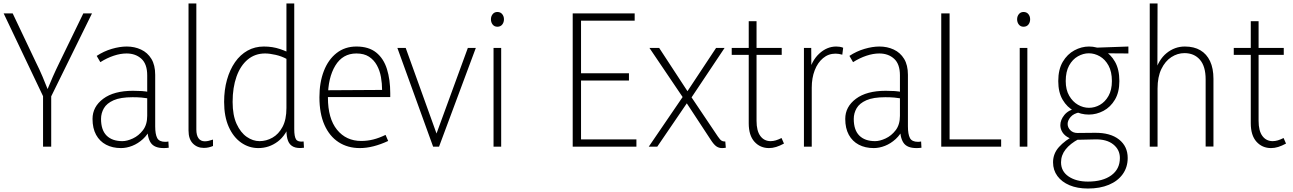

<svg xmlns="http://www.w3.org/2000/svg" viewBox="-20 -845 7446 1106"><path d="M228 0V-291L1 -768H53L185 -490Q208 -444 225.5 -402.5Q243 -361 259 -320H249Q267 -364 284.5 -403.5Q302 -443 324 -488L460 -768H510L275 -290V0Z M828 -115 849 -109Q832 -70 803.5 -44Q775 -18 742 -5Q709 8 677 8Q628 8 591 -11.5Q554 -31 533.5 -68.5Q513 -106 513 -160Q513 -230 574.5 -276Q636 -322 746 -322Q775 -322 797.5 -320.5Q820 -319 843 -314V-277Q818 -281 795.5 -283Q773 -285 744 -285Q674 -285 634.5 -267.5Q595 -250 578.5 -221.5Q562 -193 562 -160Q562 -96 594 -64Q626 -32 685 -32Q712 -32 745.5 -47.5Q779 -63 803.5 -95Q828 -127 828 -178V-411Q828 -476 794.5 -506.5Q761 -537 709 -537Q674 -537 635 -524Q596 -511 558 -487L537 -523Q578 -550 624 -563.5Q670 -577 710 -577Q755 -577 792.5 -559.5Q830 -542 852 -506Q874 -470 874 -414V-117Q874 -72 885.5 -50Q897 -28 932 -28Q937 -28 941 -28.5Q945 -29 950 -30L952 6Q945 7 937.5 7.5Q930 8 923 8Q869 8 848.5 -22.5Q828 -53 828 -115Z M1066 -93V-825H1111V-99Q1111 -66 1123.5 -48.5Q1136 -31 1160 -31Q1170 -31 1181 -33.5Q1192 -36 1207 -41V-4Q1195 1 1182 4Q1169 7 1154 7Q1116 7 1091 -18.5Q1066 -44 1066 -93Z M1675 -825V-101Q1675 -58 1685.5 -42Q1696 -26 1729 -30L1731 6Q1694 11 1671.5 1Q1649 -9 1639.5 -33Q1630 -57 1630 -96V-146H1655Q1630 -67 1580 -29.5Q1530 8 1468 8Q1414 8 1369 -23.5Q1324 -55 1297.5 -114.5Q1271 -174 1271 -258Q1271 -327 1287.5 -385.5Q1304 -444 1334 -487Q1364 -530 1406 -553.5Q1448 -577 1500 -577Q1550 -577 1593 -562.5Q1636 -548 1666 -530L1632 -505Q1603 -521 1568 -529Q1533 -537 1507 -537Q1449 -537 1407 -502Q1365 -467 1342.5 -404Q1320 -341 1320 -258Q1320 -181 1343 -131Q1366 -81 1401.5 -56.5Q1437 -32 1475 -32Q1514 -32 1549.5 -52Q1585 -72 1607.5 -114Q1630 -156 1630 -223V-825Z M2053 8Q1983 8 1930.5 -26Q1878 -60 1849 -125.5Q1820 -191 1820 -285Q1820 -370 1845.5 -436Q1871 -502 1919 -539.5Q1967 -577 2033 -577Q2104 -577 2147 -542.5Q2190 -508 2209 -447Q2228 -386 2228 -308V-286H1846V-325L2181 -327Q2181 -364 2174.5 -401Q2168 -438 2151 -469Q2134 -500 2105.5 -518.5Q2077 -537 2033 -537Q1954 -537 1911.5 -467Q1869 -397 1869 -283Q1869 -162 1921.5 -97.5Q1974 -33 2061 -33Q2096 -33 2130 -41.5Q2164 -50 2201 -68L2216 -33Q2173 -13 2132 -2.5Q2091 8 2053 8Z M2675 -569H2721L2509 0H2475L2269 -569H2317L2501 -58H2488Z M2823 0V-569H2867V0ZM2845 -691Q2828 -691 2818 -703.5Q2808 -716 2808 -734Q2808 -751 2818 -763.5Q2828 -776 2845 -776Q2863 -776 2873 -763.5Q2883 -751 2883 -734Q2883 -716 2873 -703.5Q2863 -691 2845 -691Z M3312 -42H3646V0H3279V-768H3636V-726H3312L3327 -740V-411L3312 -423H3603V-381H3312L3327 -394V-28Z M4161 6Q4155 7 4149.5 7.5Q4144 8 4139 8Q4121 8 4106.5 -2Q4092 -12 4074 -40L3921 -273L3721 -569H3777L3953 -300L4115 -59Q4128 -40 4136 -35Q4144 -30 4154 -30Q4155 -30 4156 -30Q4157 -30 4158 -30ZM3717 0 3919 -296 3931 -306 4105 -569H4154L3957 -274L3946 -264L3766 0Z M4410 8Q4359 8 4326 -28.5Q4293 -65 4293 -135V-723H4338V-149Q4338 -91 4360 -61.5Q4382 -32 4419 -32Q4434 -32 4449 -36.5Q4464 -41 4482 -50L4496 -18Q4472 -5 4451 1.5Q4430 8 4410 8ZM4195 -529V-569H4483V-529Z M4611 0V-569H4653L4654 -423H4639Q4654 -494 4698.5 -535.5Q4743 -577 4797 -577Q4807 -577 4817 -575.5Q4827 -574 4837 -570L4832 -530Q4811 -536 4793 -536Q4752 -536 4721 -510Q4690 -484 4673 -440Q4656 -396 4656 -340V0Z M5164 -115 5185 -109Q5168 -70 5139.5 -44Q5111 -18 5078 -5Q5045 8 5013 8Q4964 8 4927 -11.5Q4890 -31 4869.5 -68.5Q4849 -106 4849 -160Q4849 -230 4910.5 -276Q4972 -322 5082 -322Q5111 -322 5133.5 -320.5Q5156 -319 5179 -314V-277Q5154 -281 5131.5 -283Q5109 -285 5080 -285Q5010 -285 4970.5 -267.5Q4931 -250 4914.5 -221.5Q4898 -193 4898 -160Q4898 -96 4930 -64Q4962 -32 5021 -32Q5048 -32 5081.5 -47.5Q5115 -63 5139.5 -95Q5164 -127 5164 -178V-411Q5164 -476 5130.5 -506.5Q5097 -537 5045 -537Q5010 -537 4971 -524Q4932 -511 4894 -487L4873 -523Q4914 -550 4960 -563.5Q5006 -577 5046 -577Q5091 -577 5128.5 -559.5Q5166 -542 5188 -506Q5210 -470 5210 -414V-117Q5210 -72 5221.5 -50Q5233 -28 5268 -28Q5273 -28 5277 -28.5Q5281 -29 5286 -30L5288 6Q5281 7 5273.5 7.5Q5266 8 5259 8Q5205 8 5184.5 -22.5Q5164 -53 5164 -115Z M5435 -42H5747V0H5402V-768H5450V-28Z M5854 0V-569H5898V0ZM5876 -691Q5859 -691 5849 -703.5Q5839 -716 5839 -734Q5839 -751 5849 -763.5Q5859 -776 5876 -776Q5894 -776 5904 -763.5Q5914 -751 5914 -734Q5914 -716 5904 -703.5Q5894 -691 5876 -691Z M6385 -378Q6385 -432 6365.5 -467.5Q6346 -503 6315.5 -520.5Q6285 -538 6252 -538Q6220 -538 6189 -520.5Q6158 -503 6138.5 -467.5Q6119 -432 6119 -378Q6119 -328 6139 -293.5Q6159 -259 6189.5 -241.5Q6220 -224 6253 -224Q6286 -224 6316 -241Q6346 -258 6365.5 -292.5Q6385 -327 6385 -378ZM6428 -378Q6428 -314 6402.5 -271Q6377 -228 6336.5 -206.5Q6296 -185 6252 -185Q6207 -185 6167 -206Q6127 -227 6101.5 -270Q6076 -313 6076 -378Q6076 -445 6102 -489Q6128 -533 6169 -555Q6210 -577 6253 -577Q6298 -577 6338 -555Q6378 -533 6403 -489Q6428 -445 6428 -378ZM6480 -577V-537L6343 -538L6252 -569ZM6174 -68 6194 -44Q6145 -18 6118.5 15.5Q6092 49 6092 90Q6092 142 6135.5 171.5Q6179 201 6247 201Q6332 201 6381.5 165Q6431 129 6431 65Q6431 17 6392.5 -13.5Q6354 -44 6287 -42L6197 -40Q6162 -39 6137.5 -51Q6113 -63 6100.5 -82.5Q6088 -102 6088 -124Q6088 -154 6111 -182.5Q6134 -211 6181 -222L6199 -198Q6164 -191 6147 -171Q6130 -151 6130 -131Q6130 -111 6145.5 -95Q6161 -79 6187 -79L6287 -80Q6376 -81 6426 -41.5Q6476 -2 6476 65Q6476 118 6447.5 158Q6419 198 6367.5 219.5Q6316 241 6247 241Q6186 241 6141 222Q6096 203 6071 169Q6046 135 6046 90Q6046 40 6080 2Q6114 -36 6174 -68Z M6925 -1V-388Q6925 -463 6892 -501Q6859 -539 6803 -539Q6763 -539 6727.5 -516Q6692 -493 6670 -447.5Q6648 -402 6648 -335V0H6603V-825H6648L6647 -423H6631Q6653 -501 6700 -539Q6747 -577 6805 -577Q6858 -577 6894.5 -555.5Q6931 -534 6950.5 -492.5Q6970 -451 6970 -391V-1Z M7302 8Q7251 8 7218 -28.5Q7185 -65 7185 -135V-723H7230V-149Q7230 -91 7252 -61.5Q7274 -32 7311 -32Q7326 -32 7341 -36.5Q7356 -41 7374 -50L7388 -18Q7364 -5 7343 1.5Q7322 8 7302 8ZM7087 -529V-569H7375V-529Z"/></svg>

Font: Yaldevi ExtraLight
Style: Regular
Weight: 200
Designer: Sol Matas, Rajitha Manaperi, Kosala Senevirathne
Foundry: Mooniak
Version: Version 1.100